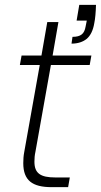

<svg xmlns="http://www.w3.org/2000/svg" viewBox="-20 -772 416 792"><path d="M144 -504 80 -145C77 -130 76 -114 76 -99C76 -28 113 0 193 0H261L268 -40H208C147 -40 122 -57 122 -105C122 -118 123 -132 126 -145L190 -504H350L357 -543H197L221 -681H175L151 -543H69L62 -504ZM338 -612C353 -625 364 -646 369 -677C373 -696 375 -721 376 -752H307L296 -687H338L333 -662C328 -633 314 -620 279 -620L275 -592C301 -592 322 -599 338 -612Z"/></svg>

Font: Momo Neue ExtLt
Style: Italic
Weight: 200
Italic angle: -10°
Designer: Ninad Kale (Devanagari), Jonny Pinhorn (Latin)
Foundry: Indian Type Foundry
Version: 4.004